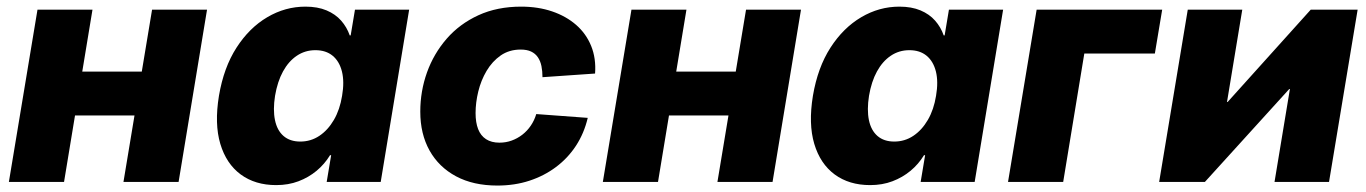

<svg xmlns="http://www.w3.org/2000/svg" viewBox="-20 -559 4199 590"><path d="M463.9 -338.9 441.9 -204.1H162.1L184.1 -338.9ZM264.2 -529.3 176.8 0H7.3L95.2 -529.3ZM616.2 -529.3 528.8 0H359.4L447.3 -529.3Z M828.6 9.8Q764.2 9.8 719.7 -22.9Q675.3 -55.7 657 -116.9Q638.7 -178.2 652.8 -264.6Q667.5 -351.6 706.8 -412.6Q746.1 -473.6 801.3 -506.1Q856.4 -538.6 918.5 -538.6Q956.1 -538.6 983.4 -527.1Q1010.7 -515.6 1028.3 -495.6Q1045.9 -475.6 1054.7 -450.2H1057.6L1070.8 -529.3H1237.3L1149.9 0H983.9L997.6 -82H994.1Q977.5 -54.7 952.9 -34.2Q928.2 -13.7 897.2 -2Q866.2 9.8 828.6 9.8ZM902.8 -124Q935.1 -124 961.4 -141.6Q987.8 -159.2 1006.1 -190.7Q1024.4 -222.2 1031.2 -264.6Q1038.6 -307.6 1030.8 -339.1Q1022.9 -370.6 1002.2 -387.7Q981.4 -404.8 949.2 -404.8Q917.5 -404.8 892.1 -387.7Q866.7 -370.6 849.6 -339.4Q832.5 -308.1 825.2 -264.6Q818.4 -221.7 825 -189.9Q831.5 -158.2 851.3 -141.1Q871.1 -124 902.8 -124Z M1508.3 11.2Q1434.6 11.2 1381.6 -17.1Q1328.6 -45.4 1300 -96.4Q1271.5 -147.5 1271.5 -215.8Q1271.5 -278.8 1292.2 -336.7Q1313 -394.5 1352.8 -440.2Q1392.6 -485.8 1450.2 -512.2Q1507.8 -538.6 1581.5 -538.6Q1633.8 -538.6 1676.8 -523.9Q1719.7 -509.3 1750.5 -482.4Q1781.2 -455.6 1796.6 -417.7Q1812 -379.9 1808.6 -333L1647 -321.8Q1647 -340.3 1643.8 -356Q1640.6 -371.6 1632.8 -383.1Q1625 -394.5 1612.1 -400.6Q1599.1 -406.7 1580.1 -406.7Q1544.9 -406.7 1518.8 -388.7Q1492.7 -370.6 1475.3 -341.3Q1458 -312 1449.7 -277.8Q1441.4 -243.7 1441.4 -211.4Q1441.4 -182.6 1449.2 -162.4Q1457 -142.1 1473.6 -131.3Q1490.2 -120.6 1514.6 -120.6Q1534.7 -120.6 1552.2 -127Q1569.8 -133.3 1585 -145Q1600.1 -156.7 1611.1 -172.9Q1622.1 -189 1627.9 -208.5L1786.1 -196.8Q1774.9 -149.4 1750 -111.3Q1725.1 -73.2 1688.7 -45.9Q1652.3 -18.6 1606.9 -3.7Q1561.5 11.2 1508.3 11.2Z M2289.1 -338.9 2267.1 -204.1H1987.3L2009.3 -338.9ZM2089.4 -529.3 2002 0H1832.5L1920.4 -529.3ZM2441.4 -529.3 2354 0H2184.6L2272.5 -529.3Z M2653.8 9.8Q2589.4 9.8 2544.9 -22.9Q2500.5 -55.7 2482.2 -116.9Q2463.9 -178.2 2478 -264.6Q2492.7 -351.6 2532 -412.6Q2571.3 -473.6 2626.5 -506.1Q2681.6 -538.6 2743.7 -538.6Q2781.2 -538.6 2808.6 -527.1Q2835.9 -515.6 2853.5 -495.6Q2871.1 -475.6 2879.9 -450.2H2882.8L2896 -529.3H3062.5L2975.1 0H2809.1L2822.8 -82H2819.3Q2802.7 -54.7 2778.1 -34.2Q2753.4 -13.7 2722.4 -2Q2691.4 9.8 2653.8 9.8ZM2728 -124Q2760.3 -124 2786.6 -141.6Q2813 -159.2 2831.3 -190.7Q2849.6 -222.2 2856.4 -264.6Q2863.8 -307.6 2856 -339.1Q2848.1 -370.6 2827.4 -387.7Q2806.6 -404.8 2774.4 -404.8Q2742.7 -404.8 2717.3 -387.7Q2691.9 -370.6 2674.8 -339.4Q2657.7 -308.1 2650.4 -264.6Q2643.6 -221.7 2650.1 -189.9Q2656.7 -158.2 2676.5 -141.1Q2696.3 -124 2728 -124Z M3551.3 -529.3 3528.8 -394.5H3312L3247.1 0H3077.6L3165.5 -529.3Z M4064 0H3896.5L3943.8 -285.6H3941.9L3682.6 0H3542L3629.9 -529.3H3797.4L3750.5 -245.6H3752.4L4007.8 -529.3H4151.9Z"/></svg>

Font: Inter 24pt ExtraBold
Style: Italic
Weight: 800
Italic angle: -9.3988°
Designer: Rasmus Andersson
Foundry: rsms
Version: Version 4.001;git-66647c0bb